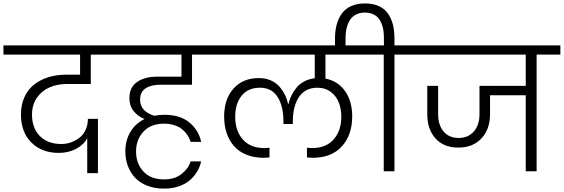

<svg xmlns="http://www.w3.org/2000/svg" viewBox="-49 -1007 3315 1129"><path d="M-28.8 -740.2H638.2L637.2 -686H484.9V-513.2H345.2Q288.6 -513.2 242.7 -493.4Q196.8 -473.6 168 -432.1Q139.2 -390.6 139.2 -333Q139.2 -253.9 185.5 -207Q231.9 -160.2 312 -160.2Q339.8 -160.2 366.5 -169.2Q393.1 -178.2 416.3 -195.3Q439.5 -212.4 453.6 -241.7Q467.8 -271 467.8 -308.1H526.9V11.2H463.9V-194.8Q443.4 -155.3 398.2 -131.6Q353 -107.9 295.9 -107.9Q197.3 -107.9 135.7 -168.7Q74.2 -229.5 74.2 -334Q74.2 -391.1 94.7 -436Q115.2 -481 151.4 -509.5Q187.5 -538.1 235.4 -553Q283.2 -567.9 339.8 -567.9H421.9V-686H-28.8Z M1133.8 -58.1Q1127.4 -27.3 1111.1 0.5Q1094.7 28.3 1068.6 51.5Q1042.5 74.7 1002.9 88.4Q963.4 102.1 916 102.1Q860.8 102.1 816.9 85Q772.9 67.9 745.1 37.8Q717.3 7.8 702.6 -31.7Q688 -71.3 688 -117.2Q688 -181.2 717.5 -231Q747.1 -280.8 800.8 -307.1Q761.7 -322.8 736.8 -353.8Q711.9 -384.8 711.9 -430.2Q711.9 -493.2 756.8 -524.7Q801.8 -556.2 875 -556.2H1018.1V-686H580.1V-740.2H1224.1V-686H1080.1V-508.8H894Q839.8 -508.8 807.4 -487.8Q774.9 -466.8 774.9 -419.9Q774.9 -352.5 857.9 -326.2Q885.3 -332 917 -332Q1010.3 -332 1064.9 -286.6Q1119.6 -241.2 1133.8 -172.9H1071.8Q1066.4 -192.4 1054.9 -210.2Q1043.5 -228 1025.4 -244.1Q1007.3 -260.3 978.8 -270Q950.2 -279.8 916 -279.8Q837.4 -279.8 794.2 -232.7Q751 -185.5 751 -116.2Q751 -45.9 793.9 1Q836.9 47.9 916 47.9Q979 47.9 1019.5 15.4Q1060.1 -17.1 1071.8 -58.1Z M1789.1 -79.1Q1780.3 -79.1 1755.9 -81.1V-138.2Q1778.3 -136.2 1784.7 -136.2Q1868.2 -136.2 1913.1 -187.5Q1958 -238.8 1958 -320.8Q1958 -368.2 1942.4 -406.2Q1926.8 -444.3 1894.5 -467.8Q1862.3 -491.2 1817.9 -491.2Q1746.6 -491.2 1709.7 -437.5Q1672.9 -383.8 1672.9 -291V-277.8H1617.7V-291Q1617.7 -383.8 1582.8 -437.5Q1547.9 -491.2 1480 -491.2Q1409.2 -491.2 1371.6 -443.8Q1334 -396.5 1334 -320.8Q1334 -237.8 1378.9 -187Q1423.8 -136.2 1505.9 -136.2Q1513.2 -136.2 1535.6 -138.2V-81.1Q1511.2 -79.1 1502 -79.1Q1444.3 -79.1 1399.2 -97.7Q1354 -116.2 1325.9 -149.2Q1297.9 -182.1 1283.4 -225.8Q1269 -269.5 1269 -321.8Q1269 -424.8 1324.2 -486.3Q1379.4 -547.9 1472.7 -547.9Q1511.2 -547.9 1542.2 -534.7Q1573.2 -521.5 1593.3 -498.5Q1613.3 -475.6 1626 -450Q1638.7 -424.3 1645 -395H1647Q1653.3 -421.9 1664.8 -445.6Q1676.3 -469.2 1694.3 -491.5Q1712.4 -513.7 1740 -528.3Q1767.6 -543 1801.8 -546.9V-686H1166V-740.2H2125V-686H1864.7V-544.9Q1938 -530.8 1980 -471.4Q2022 -412.1 2022 -321.8Q2022 -213.9 1961.2 -146.5Q1900.4 -79.1 1789.1 -79.1Z M1920.9 -780.8Q1920.9 -825.7 1930.7 -862.3Q1940.4 -898.9 1960.9 -927.2Q1981.4 -955.6 2015.9 -971.2Q2050.3 -986.8 2096.7 -986.8Q2144 -986.8 2178.5 -971.2Q2212.9 -955.6 2232.7 -926.8Q2252.4 -897.9 2261.5 -861.8Q2270.5 -825.7 2270.5 -780.8V-740.2H2411.6V-686H2270.5V0H2207.5V-686H2066.9V-740.2H2208.5V-783.2Q2208.5 -807.1 2205.6 -827.9Q2202.6 -848.6 2194.8 -868.4Q2187 -888.2 2174.6 -902.1Q2162.1 -916 2142.3 -924.6Q2122.6 -933.1 2096.7 -933.1Q2071.3 -933.1 2051.3 -924.6Q2031.2 -916 2018.6 -902.1Q2005.9 -888.2 1997.8 -868.4Q1989.7 -848.6 1986.3 -827.9Q1982.9 -807.1 1982.9 -783.2V-724.1H1920.9Z M2353.5 -740.2H3246.1V-686H3106.4V0H3042.5V-446.8H2832.5V-335Q2832.5 -247.6 2782.2 -193.4Q2731.9 -139.2 2646.5 -139.2Q2559.6 -139.2 2511.5 -193.1Q2463.4 -247.1 2463.4 -335V-502H2527.3V-335Q2527.3 -272 2559.3 -233.9Q2591.3 -195.8 2647.5 -195.8Q2704.1 -195.8 2737.3 -233.9Q2770.5 -272 2770.5 -335V-502H3042.5V-686H2353.5Z"/></svg>

Font: PoppinsZ Light
Style: Regular
Weight: 300
Designer: Ninad Kale (Devanagari), Jonny Pinhorn (Latin)
Foundry: Indian Type Foundry
Version: Version 3.002;FEAKit 1.0